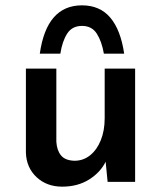

<svg xmlns="http://www.w3.org/2000/svg" viewBox="-20 -681 603 719"><path d="M213 18Q155 18 117 -17.5Q79 -53 77 -109V-424H191V-150Q193 -118 208.5 -99Q224 -80 259 -79Q292 -79 317.5 -99.5Q343 -120 357.5 -156Q372 -192 372 -238V-424H486V0H383L374 -92L377 -78Q357 -36 314 -9Q271 18 213 18ZM287 -661Q354 -661 393 -615Q432 -569 445 -480H369Q361 -526 342.5 -555Q324 -584 287 -584Q250 -584 231.5 -555Q213 -526 206 -480H129Q142 -571 181.5 -616Q221 -661 287 -661Z"/></svg>

Font: Reem Kufi Fun Medium
Style: Regular
Weight: 500
Designer: Khaled Hosny
Version: Version 1.005